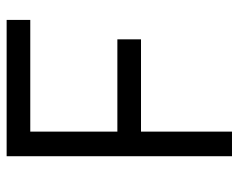

<svg xmlns="http://www.w3.org/2000/svg" viewBox="-92 -644 736 593"><g transform="rotate(-90 276.5 -348.0)"><path d="M90 -696H511V-623H166V-354H451V-281H166V0H90Z"/></g></svg>

Font: TitilliumText22L 400 wt
Style: 400 wt
Weight: 400
Designer: Campivisivi
Foundry: Campivisivi
Version: 1.000